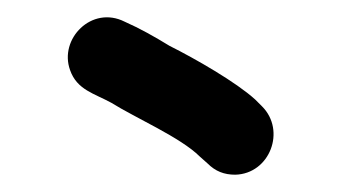

<svg xmlns="http://www.w3.org/2000/svg" viewBox="-20 -711 395 222"><path d="M283 -588 275 -596C253 -616 206 -643 176 -658C158 -669 142 -678 124 -686C86 -705 48 -666 61 -630C69 -607 89 -603 109 -592C136 -575 189 -552 211 -530L220 -522C229 -513 239 -509 252 -509C292 -510 311 -560 283 -588Z"/></svg>

Font: Dictator
Style: Regular
Weight: 500
Version: Version MIL.1277